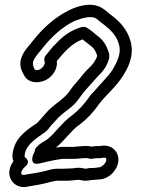

<svg xmlns="http://www.w3.org/2000/svg" viewBox="-20 -764 588 800"><path d="M335 -11C344 -11 351 -12 361 -14C372 -14 386 -16 400 -17C436 -21 469 -55 473 -92C477 -126 453 -154 421 -157C412 -158 401 -157 393 -155C382 -156 373 -155 360 -153C342 -159 318 -154 309 -154C302 -154 300 -153 288 -152H239C231 -152 222 -150 213 -149C253 -182 277 -221 310 -244H311C343 -269 369 -296 393 -331C423 -370 463 -401 493 -449C512 -479 541 -531 524 -592C510 -642 480 -673 446 -699C433 -708 424 -719 406 -730C360 -760 294 -735 267 -721C209 -692 160 -648 121 -599L100 -573C84 -554 46 -510 76 -459L80 -451C101 -410 155 -418 180 -436C197 -447 221 -474 217 -510C247 -546 278 -583 324 -600C335 -592 347 -581 362 -570C372 -562 380 -549 385 -531C378 -510 364 -492 349 -479C332 -464 312 -435 298 -420C285 -407 275 -391 266 -379C247 -354 213 -333 189 -311C176 -299 167 -287 155 -274C145 -263 138 -254 134 -251C101 -228 48 -198 35 -137C32 -124 29 -111 36 -92C27 -81 21 -66 19 -51C15 -8 53 25 98 13C124 9 158 3 183 -4C194 -7 212 -11 218 -11H245C261 -10 293 -13 308 -15C312 -15 325 -11 335 -11ZM272 -62C261 -62 252 -61 247 -61H218C200 -61 181 -55 170 -52C147 -46 117 -41 90 -37C86 -36 81 -35 78 -35C58 -37 74 -61 84 -69C86 -71 111 -88 84 -109C82 -110 82 -115 84 -127C93 -162 127 -185 163 -210C180 -221 187 -235 192 -240C205 -254 215 -265 224 -275C251 -301 283 -317 306 -349C318 -364 326 -378 334 -386C350 -403 370 -427 384 -442C407 -464 426 -487 435 -522C436 -525 435 -527 435 -530C435 -533 436 -536 435 -538C428 -566 415 -592 392 -610C377 -621 362 -637 341 -649C337 -651 333 -652 329 -652H326C324 -652 321 -652 319 -651C270 -636 241 -612 212 -581C192 -562 185 -549 171 -534C164 -526 163 -514 166 -507C169 -501 162 -485 151 -478C137 -468 126 -473 125 -474C112 -499 114 -510 139 -541L160 -567C196 -612 239 -651 289 -676C322 -689 358 -699 379 -688C391 -680 400 -670 416 -659C445 -636 466 -614 476 -578C486 -540 468 -507 450 -475C431 -445 404 -421 377 -389C367 -377 361 -374 352 -360C331 -330 309 -306 281 -284C234 -250 210 -208 175 -182C165 -175 146 -167 135 -153C122 -143 129 -136 119 -122C119 -122 98 -72 145 -83L179 -91C195 -95 222 -100 240 -102H289C306 -102 332 -107 345 -105C352 -103 354 -102 360 -102C362 -102 365 -103 366 -103C376 -105 384 -105 392 -105H396H400L410 -107C419 -108 424 -106 423 -97C422 -85 406 -69 394 -67C384 -66 370 -63 361 -64C353 -65 342 -61 336 -61C330 -62 320 -65 307 -65C293 -65 287 -62 272 -62Z"/></svg>

Font: Dictator
Style: Stencil
Weight: 500
Version: Version MIL.1277